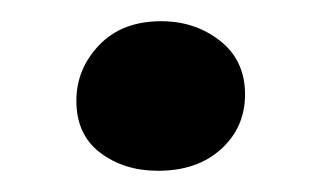

<svg xmlns="http://www.w3.org/2000/svg" viewBox="-20 -345 303 181"><path d="M52 -250Q52 -280 73.5 -302.5Q95 -325 132 -325Q164 -325 187.5 -306.5Q211 -288 211 -256Q211 -225 188.5 -204.5Q166 -184 129 -184Q97 -184 74.5 -201Q52 -218 52 -250Z"/></svg>

Font: CantoraOne
Style: Regular
Weight: 400
Designer: Pablo Impallari, Rodrigo Fuenzalida
Foundry: Pablo Impallari
Version: Version 1.001; ttfautohint (v0.8) -G 200 -r 50